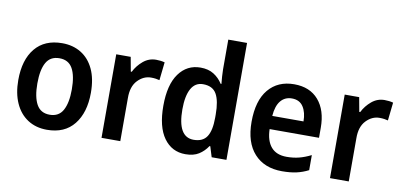

<svg xmlns="http://www.w3.org/2000/svg" viewBox="-71 -990 2588 1229"><g transform="rotate(10 1222.5 -375.0)"><path d="M518 -272Q518 -143 457 -66.5Q396 10 281 10Q209 10 156 -24.5Q103 -59 74.5 -122.5Q46 -186 46 -272Q46 -404 107.5 -478.5Q169 -553 283 -553Q353 -553 406 -520.5Q459 -488 488.5 -425.5Q518 -363 518 -272ZM170 -272Q170 -184 196.5 -136Q223 -88 282 -88Q341 -88 367.5 -136Q394 -184 394 -272Q394 -361 367.5 -408Q341 -455 282 -455Q223 -455 196.5 -408Q170 -361 170 -272Z M893 -553Q923 -553 949 -546L936 -428Q925 -431 911.5 -433Q898 -435 881 -435Q832 -435 794 -395Q756 -355 757 -280V0H635V-543H729L746 -450H752Q773 -492 809.5 -522.5Q846 -553 893 -553Z M1181 10Q1093 10 1041 -62Q989 -134 989 -271Q989 -408 1041.5 -480.5Q1094 -553 1182 -553Q1233 -553 1268 -531Q1303 -509 1326 -473H1331Q1329 -493 1327 -520Q1325 -547 1325 -567V-760H1447V0H1351L1330 -68H1325Q1302 -33 1268 -11.5Q1234 10 1181 10ZM1217 -90Q1277 -90 1303 -130Q1329 -170 1329 -253V-274Q1329 -362 1304 -406.5Q1279 -451 1216 -451Q1165 -451 1139 -404Q1113 -357 1113 -270Q1113 -90 1217 -90Z M1791 -552Q1893 -552 1949.5 -486.5Q2006 -421 2006 -307V-242H1685Q1687 -166 1721.5 -126Q1756 -86 1822 -86Q1866 -86 1903 -95.5Q1940 -105 1980 -125V-27Q1943 -8 1903 1Q1863 10 1809 10Q1694 10 1628.5 -62Q1563 -134 1563 -268Q1563 -406 1624 -479Q1685 -552 1791 -552ZM1792 -460Q1747 -460 1719.5 -427Q1692 -394 1687 -328H1890Q1890 -386 1866 -423Q1842 -460 1792 -460Z M2378 -553Q2408 -553 2434 -546L2421 -428Q2410 -431 2396.5 -433Q2383 -435 2366 -435Q2317 -435 2279 -395Q2241 -355 2242 -280V0H2120V-543H2214L2231 -450H2237Q2258 -492 2294.5 -522.5Q2331 -553 2378 -553Z"/></g></svg>

Font: Noto Sans Lao SemiCondensed SemiBold
Style: Regular
Weight: 600
Width: 4
Designer: Monotype Design Team
Foundry: Monotype Imaging Inc.
Version: Version 2.003; ttfautohint (v1.8.4.7-5d5b)